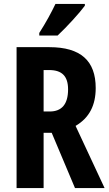

<svg xmlns="http://www.w3.org/2000/svg" viewBox="-20 -953 552 973"><path d="M410 -924V-933H261C240 -889 213 -839 179 -786V-773H272C318 -816 383 -887 410 -924ZM230 -714H64V0H201V-280H242L360 0H510L363 -315C433 -356 465 -420 465 -507C465 -645 389 -714 230 -714ZM229 -598C294 -598 325 -567 325 -500C325 -425 293 -388 232 -388H201V-598Z"/></svg>

Font: Noto Sans Hebrew ExtraCondensed
Style: Bold
Weight: 700
Width: 2
Designer: Monotype Design Team
Foundry: Monotype Imaging Inc.
Version: Version 2.004